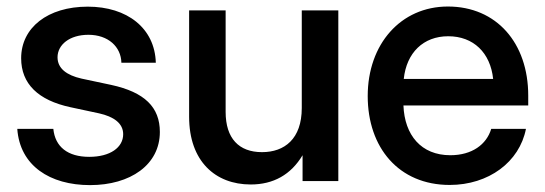

<svg xmlns="http://www.w3.org/2000/svg" viewBox="-20 -547 1646 580"><path d="M252 12.2C374 12.2 462.9 -49.3 462.9 -148.4C462.9 -223.1 417 -268.6 315.9 -290.5L226.1 -309.6C181.2 -319.8 153.8 -340.3 153.8 -374C153.8 -411.6 189.9 -441.9 247.1 -441.9C306.6 -441.9 345.7 -405.8 346.7 -357.4H450.7C447.8 -461.9 364.3 -526.9 245.1 -526.9C124 -526.9 43.9 -463.4 43.9 -371.1C43.9 -293.9 95.2 -244.1 192.9 -223.1L279.3 -204.6C323.2 -194.8 352.1 -174.8 352.1 -141.6C352.1 -101.6 313 -73.2 249.5 -73.2C184.6 -73.2 146.5 -103.5 141.1 -157.7H32.2C40 -46.4 130.9 12.2 252 12.2Z M737.3 10.3C806.2 10.3 858.9 -19.5 894 -78.1V0H1002V-515.6H891.6V-220.7C891.6 -127.4 839.4 -87.4 771.5 -87.4C701.7 -87.4 661.6 -128.9 661.6 -209V-515.6H551.3V-194.3C551.3 -60.1 630.4 10.3 737.3 10.3Z M1338.4 11.7C1456.1 11.7 1549.3 -57.6 1568.8 -157.7H1463.9C1449.7 -110.4 1405.8 -78.1 1340.3 -78.1C1252.4 -78.1 1202.1 -138.7 1198.7 -228.5H1575.7V-258.3C1575.7 -417 1480 -527.3 1333 -527.3C1190.9 -527.3 1090.8 -414.1 1090.8 -256.8C1090.8 -101.1 1184.6 11.7 1338.4 11.7ZM1199.7 -308.6C1208 -387.7 1258.8 -437.5 1334 -437.5C1410.2 -437.5 1461.4 -387.7 1469.7 -308.6Z"/></svg>

Font: Raveo Display Display Medium
Style: Regular
Weight: 500
Designer: Jakub Foglar, Rasmus Andersson (Inter)
Foundry: Jakubfoglar.com
Version: Version 1.100;Glyphs 3.2.3 (3260)